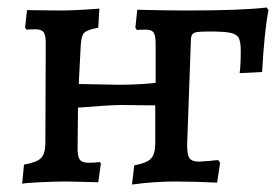

<svg xmlns="http://www.w3.org/2000/svg" viewBox="-20 -484 748 512"><path d="M696 -457Q685 -402 679 -292L619 -289Q622 -308 622 -349Q622 -373 616.5 -383Q611 -393 594.5 -396.5Q578 -400 539 -400Q515 -400 505.5 -398.5Q496 -397 492.5 -392Q489 -387 489 -375L479 -97Q479 -71 485.5 -62Q492 -53 511 -53L540 -55Q556 -57 562 -57L567 -50L559 3Q498 0 447 0Q393 0 332 8L338 -43Q371 -49 382.5 -61Q394 -73 394 -102V-203L302 -204Q275 -204 188 -197L187 -97Q186 -69 192 -59.5Q198 -50 216 -50Q234 -50 246 -52L249 -48L242 2L159 0Q126 0 85.5 2Q45 4 39 6L44 -45Q78 -51 89.5 -62.5Q101 -74 101 -104L102 -369Q102 -391 96 -398.5Q90 -406 74 -406L50 -405L47 -411L52 -457L141 -456Q180 -456 245 -461L242 -410Q213 -405 204.5 -396.5Q196 -388 195 -357L190 -260L297 -258Q349 -258 395 -263V-367Q395 -390 389.5 -397.5Q384 -405 368 -405Q355 -405 345 -404L341 -410L346 -458Q428 -456 476 -456Q625 -456 691 -464Z"/></svg>

Font: Alegreya Medium
Style: Regular
Weight: 500
Designer: Juan Pablo del Peral
Foundry: Huerta Tipografica
Version: Version 2.007; ttfautohint (v1.6)